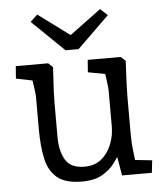

<svg xmlns="http://www.w3.org/2000/svg" viewBox="-52 -747 684 803"><g transform="rotate(-5 290.5 -345.0)"><path d="M260 11Q190 11 155.5 -18.5Q121 -48 110 -100.5Q99 -153 99 -221V-356Q99 -365 97 -382.5Q95 -400 91.5 -421Q88 -442 85 -459L121 -422L22 -442L26 -494H162L181 -476Q180 -455 178 -427Q176 -399 175 -372Q174 -345 174 -326V-183Q174 -125 196 -87.5Q218 -50 276 -50Q319 -50 347 -73Q375 -96 389.5 -132.5Q404 -169 404 -208V-356Q404 -365 402 -382.5Q400 -400 397 -421Q394 -442 391 -459L428 -423L324 -442L328 -494H467L486 -476Q485 -455 483.5 -427Q482 -399 481 -372Q480 -345 480 -326V-164Q480 -130 484.5 -95.5Q489 -61 492 -26L456 -63L560 -52L554 0H429L410 -111L420 -87Q414 -75 396.5 -51.5Q379 -28 346.5 -8.5Q314 11 260 11ZM134 -701 310 -571 273 -542H239L104 -673ZM398 -701 428 -673 294 -542H259L222 -571Z"/></g></svg>

Font: Andada Pro
Style: Regular
Weight: 400
Designer: Carolina Giovagnoli
Foundry: Huerta Tipografica
Version: Version 3.003